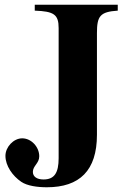

<svg xmlns="http://www.w3.org/2000/svg" viewBox="-20 -696 540 812"><path d="M478 -676H127V-651C208 -648 228 -635 228 -577V-27C228 35 210 63 164 63C136 63 119 51 119 31C119 5 146 -5 146 -35C146 -75 112 -111 74 -111C37 -111 3 -74 3 -37C3 5 33 48 70 73C95 90 138 96 178 96C317 96 390 25 390 -126V-556C390 -628 403 -646 478 -651Z"/></svg>

Font: STIXGeneral
Style: Bold
Weight: 700
Designer: MicroPress Inc., with final additions and corrections provided by Coen Hoffman, Elsevier (retired)
Version: Version 1.1.0